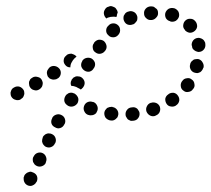

<svg xmlns="http://www.w3.org/2000/svg" viewBox="-20 -590 697 633"><path d="M100 10Q97 16 92 19Q86 23 80 23Q71 23 64 16Q58 9 58 0Q58 -3 58 -5Q59 -7 60 -10V-11Q62 -15 66 -18Q69 -21 73 -22Q77 -24 82 -24Q86 -23 90 -21Q99 -17 102 -9Q105 0 101 9ZM132 -72Q129 -81 121 -85Q113 -89 104 -86Q95 -83 91 -74L90 -73Q88 -69 88 -65Q88 -60 89 -56Q91 -52 94 -48Q97 -45 101 -43Q109 -39 118 -42Q127 -45 131 -53V-55Q135 -63 132 -72ZM163 -135Q160 -144 151 -148Q147 -150 143 -150Q138 -151 134 -149Q130 -148 127 -145Q123 -142 121 -138V-136Q119 -132 119 -128Q118 -123 120 -119Q121 -115 124 -112Q127 -108 131 -106Q140 -102 148 -105Q157 -108 161 -117L162 -118Q166 -126 163 -135ZM194 -198Q191 -207 182 -211Q174 -215 165 -212Q156 -209 152 -201V-200Q147 -191 150 -182Q153 -174 162 -170Q170 -165 179 -168Q188 -171 192 -180L193 -181Q197 -189 194 -198ZM399 -228Q393 -221 394 -211Q394 -207 397 -203Q399 -199 402 -196Q406 -194 410 -192Q414 -191 419 -192H420Q430 -193 435 -200Q441 -207 440 -217Q440 -221 437 -225Q435 -229 432 -232Q428 -235 424 -236Q420 -237 415 -236H414Q404 -235 399 -228ZM341 -237Q337 -236 333 -234Q330 -231 327 -227Q325 -224 324 -219Q323 -210 328 -202Q334 -195 343 -193H344Q349 -192 353 -193Q357 -194 361 -197Q364 -200 367 -203Q369 -207 370 -212Q371 -221 366 -228Q360 -236 351 -237L350 -238Q346 -238 341 -237ZM464 -239Q460 -231 463 -222Q467 -213 475 -209Q483 -205 492 -208L493 -209Q502 -212 506 -220Q510 -229 507 -238Q504 -246 496 -250Q487 -254 478 -251H477Q468 -248 464 -239ZM268 -253Q260 -249 257 -240Q254 -231 258 -223Q262 -214 271 -211H272Q277 -209 281 -210Q286 -210 290 -212Q294 -214 297 -217Q299 -221 301 -225Q304 -234 300 -242Q296 -251 287 -254H285Q277 -257 268 -253ZM525 -265Q524 -256 529 -248Q534 -240 543 -239Q552 -237 560 -242L561 -243Q569 -248 571 -258Q572 -267 567 -274Q562 -282 553 -284Q543 -285 536 -280L535 -279Q527 -274 525 -265ZM219 -284Q214 -285 210 -284Q205 -283 202 -280Q198 -278 196 -274Q191 -266 192 -257Q194 -248 202 -243L203 -242Q211 -237 220 -239Q229 -241 235 -249Q237 -252 238 -257Q239 -261 238 -266Q237 -270 234 -274Q232 -277 228 -280L227 -281Q223 -283 219 -284ZM55 -268Q58 -272 59 -276Q61 -280 60 -285Q60 -289 58 -293Q53 -301 45 -304Q36 -307 27 -302Q23 -300 20 -297Q17 -293 16 -289Q14 -285 15 -280Q15 -276 17 -272Q22 -263 31 -261Q39 -258 48 -262V-263Q52 -265 55 -268ZM576 -306Q577 -296 585 -291Q592 -285 601 -287Q611 -288 616 -296L617 -297Q623 -304 621 -313Q620 -323 612 -328Q605 -334 596 -332Q586 -331 581 -323L580 -322Q575 -315 576 -306ZM116 -301Q119 -304 120 -309Q121 -313 121 -317Q120 -322 118 -326Q114 -334 105 -336Q96 -339 88 -335L87 -334Q83 -332 80 -329Q78 -325 76 -321Q75 -316 76 -312Q76 -308 78 -304Q83 -295 92 -293Q101 -290 109 -295Q113 -297 116 -301ZM246 -295Q249 -296 251 -299Q254 -301 255 -304L256 -305Q261 -314 258 -323Q255 -331 247 -336Q243 -338 239 -338Q234 -339 230 -338Q226 -336 222 -334Q219 -331 216 -327V-326Q213 -321 213 -316Q213 -311 215 -307Q219 -307 223 -306Q232 -304 239 -299H240Q243 -297 246 -295ZM180 -345Q182 -354 177 -362Q171 -370 162 -372Q153 -374 145 -369Q141 -366 139 -362Q136 -359 135 -354Q134 -350 135 -346Q136 -341 138 -337Q141 -334 144 -331Q148 -329 152 -328Q157 -327 161 -328Q166 -328 169 -331H170Q178 -336 180 -345ZM609 -360Q614 -352 623 -350Q627 -349 632 -349Q636 -350 640 -352Q644 -355 646 -358Q649 -362 650 -366L651 -367Q653 -376 648 -384Q644 -392 635 -395Q630 -396 626 -395Q622 -395 618 -393Q614 -390 611 -387Q608 -383 607 -379V-378Q604 -369 609 -360ZM293 -383Q290 -392 282 -397Q274 -401 265 -399Q256 -397 251 -389V-388Q246 -380 248 -371Q251 -362 259 -357Q267 -352 276 -354Q285 -357 289 -365L290 -366Q295 -374 293 -383ZM226 -398Q229 -401 232 -403Q232 -403 232 -404Q231 -404 231 -405Q228 -408 224 -410Q220 -412 216 -413Q211 -413 207 -412Q203 -411 199 -408V-407Q191 -402 190 -392Q189 -383 195 -376Q198 -372 202 -370Q206 -368 211 -368Q211 -368 211 -368Q211 -368 212 -368Q212 -368 212 -368Q212 -377 216 -384Q220 -392 226 -398ZM331 -440Q329 -449 322 -455Q314 -460 305 -459Q296 -457 290 -449V-448Q284 -441 286 -431Q287 -422 295 -417Q303 -411 312 -413Q321 -415 326 -422L327 -423Q333 -431 331 -440ZM615 -430Q618 -426 621 -424Q625 -421 629 -420Q633 -418 638 -419Q647 -420 653 -428Q658 -435 657 -444V-445Q657 -450 654 -454Q652 -458 649 -460Q645 -463 641 -464Q636 -466 632 -465Q623 -464 617 -457Q611 -449 612 -440L613 -439Q613 -434 615 -430ZM376 -490Q376 -500 370 -506Q363 -513 354 -513Q344 -513 338 -506L337 -505Q330 -499 330 -489Q330 -480 337 -474Q343 -467 353 -467Q362 -467 368 -473L369 -474Q376 -481 376 -490ZM606 -482Q615 -482 622 -488Q629 -494 630 -503Q630 -513 624 -520L623 -521Q617 -528 608 -528Q599 -529 592 -523Q585 -517 584 -507Q583 -498 590 -491V-490Q597 -483 606 -482ZM427 -516Q430 -519 432 -523Q433 -527 433 -532Q433 -536 431 -540Q427 -549 418 -552Q410 -555 401 -551H400Q396 -549 393 -546Q390 -542 388 -538Q387 -534 387 -530Q387 -525 389 -521Q393 -512 401 -509Q410 -506 419 -510H420Q424 -512 427 -516ZM559 -521Q567 -526 570 -535Q572 -544 568 -552Q563 -560 554 -563H553Q544 -565 536 -561Q528 -556 525 -547Q523 -538 527 -530Q532 -522 541 -520L542 -519Q551 -517 559 -521ZM495 -532Q502 -539 501 -548Q501 -553 499 -557Q497 -561 493 -563Q490 -566 486 -568Q482 -569 477 -569H476Q466 -568 460 -561Q454 -554 455 -545Q455 -536 462 -530Q469 -523 479 -524H480Q489 -525 495 -532ZM354 -535Q344 -535 336 -532Q333 -531 331 -529Q325 -534 323 -542Q321 -550 325 -557Q327 -561 330 -564Q333 -567 338 -568Q342 -570 346 -570Q351 -569 355 -567Q361 -565 364 -559Q368 -554 368 -547Q367 -547 367 -546Q365 -541 365 -536Q364 -536 364 -535Q364 -535 363 -534Q359 -535 354 -535Z"/></svg>

Font: FRB American Cursive Guidelines Dotted Extrabold
Style: Bold Italic
Weight: 800
Italic angle: -25°
Version: Version 2.0;Modular Font Editor K font №1